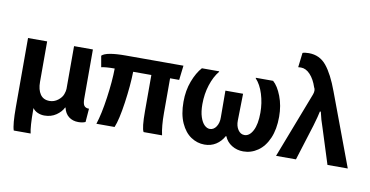

<svg xmlns="http://www.w3.org/2000/svg" viewBox="-86 -993 2762 1434"><g transform="rotate(10 1295.0 -276.0)"><path d="M429 -36Q413 -2 375 24Q337 50 286 50Q259 50 235 39.5Q211 29 197 9V22Q197 151 209 200H81Q66 158 66 24V-499H211V-192Q211 -133 234.5 -98.5Q258 -64 305 -64Q340 -64 368.5 -86Q397 -108 406 -134Q415 -159 415 -175V-499H558V-126Q558 -88 569 -73Q580 -58 606 -58L598 44Q576 54 544 54Q501 54 471.5 31Q442 8 432 -36Z M1163 -124Q1163 -23 1178 43H1038Q1021 15 1021 -112V-387H883Q881 -283 862 -150Q843 -17 818 43H680Q706 -36 724 -163.5Q742 -291 743 -387Q675 -387 642 -379L627 -464Q660 -497 807 -497H1245L1232 -387H1163Z M1716 -165Q1715 -123 1734 -94.5Q1753 -66 1783 -66Q1821 -66 1846.5 -114.5Q1872 -163 1872 -251Q1872 -324 1851 -391.5Q1830 -459 1793 -498V-502H1924Q1961 -470 1988 -400Q2015 -330 2015 -245Q2015 -150 1985.5 -82Q1956 -14 1905.5 21Q1855 56 1795 56Q1747 56 1708 32Q1669 8 1652 -34H1648Q1625 8 1587.5 32Q1550 56 1501 56Q1446 56 1398.5 24.5Q1351 -7 1321.5 -72Q1292 -137 1292 -232Q1292 -318 1319 -389Q1346 -460 1384 -502H1515V-498Q1478 -453 1456 -384.5Q1434 -316 1434 -239Q1434 -181 1447 -142Q1460 -103 1479.5 -84.5Q1499 -66 1520 -66Q1550 -66 1569 -95Q1588 -124 1587 -166L1586 -368H1720Z M2348 -222Q2328 -277 2315 -337H2308Q2302 -304 2279 -226L2194 46H2043L2235 -453Q2241 -469 2241 -483Q2241 -498 2234 -508Q2215 -566 2182.5 -601Q2150 -636 2112 -636Q2097 -636 2091 -635L2104 -745Q2117 -752 2152 -752Q2234 -752 2285.5 -689Q2337 -626 2382 -503L2587 46H2433Z"/></g></svg>

Font: LINE Seed Sans KR Bold
Style: Regular
Weight: 700
Designer: LINE BX Design & Sandoll Inc & Dalton Maag Ltd
Foundry: Sandoll Inc.
Version: Version 1.000